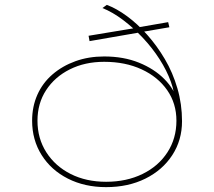

<svg xmlns="http://www.w3.org/2000/svg" viewBox="-20 -759 880 789"><path d="M416 10Q328 10 259 -25Q190 -60 151 -122Q112 -184 112 -263Q112 -321 133.5 -369.5Q155 -418 195.5 -453Q236 -488 290 -507.5Q344 -527 408 -527Q488 -527 551 -501.5Q614 -476 655.5 -434Q697 -392 711 -340L698 -336Q699 -377 682 -423.5Q665 -470 635.5 -516Q606 -562 567 -603.5Q528 -645 485.5 -677Q443 -709 401 -726L419 -739Q459 -724 502 -692.5Q545 -661 585 -616Q625 -571 657.5 -516Q690 -461 709 -396Q728 -331 728 -261Q728 -183 688 -121.5Q648 -60 577.5 -25Q507 10 416 10ZM416 -12Q500 -12 565.5 -44Q631 -76 668 -133Q705 -190 705 -263Q705 -334 667 -388.5Q629 -443 562 -474Q495 -505 408 -505Q329 -505 267 -474Q205 -443 169.5 -388.5Q134 -334 134 -263Q134 -190 170.5 -133Q207 -76 270.5 -44Q334 -12 416 -12ZM348 -590 344 -612 531 -643 544 -646 671 -668 676 -647 565 -628 550 -625Z"/></svg>

Font: Lexend Tera Thin
Style: Regular
Weight: 250
Version: Version 1.007